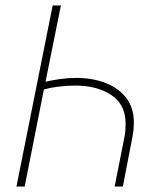

<svg xmlns="http://www.w3.org/2000/svg" viewBox="-20 -680 580 700"><path d="M40 0 172 -660H202L146 -382Q166 -387 197 -391.5Q228 -396 256 -396Q318 -396 366 -377Q414 -358 441 -322Q468 -286 468 -234Q468 -221 467 -209.5Q466 -198 463 -182L428 0H398L434 -182Q436 -191 437 -203Q438 -215 438 -228Q438 -299 386 -333.5Q334 -368 254 -368Q223 -368 192 -364Q161 -360 140 -354L70 0Z"/></svg>

Font: Source Sans 3 VF
Style: Italic
Weight: 200
Italic angle: -11°
Designer: Paul D. Hunt
Foundry: Adobe Systems Incorporated
Version: Version 3.042;hotconv 1.0.118;makeotfexe 2.5.65603